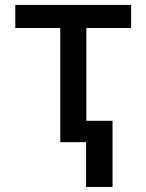

<svg xmlns="http://www.w3.org/2000/svg" viewBox="-20 -565 582 763"><path d="M40.8 -453.8V-545.5H501.1V-453.8H323.2V0H219.5V-453.8ZM427.2 -84.9V177.9H322.1V-84.9Z"/></svg>

Font: InterMG Medium
Style: Regular
Weight: 500
Designer: Rasmus Andersson
Foundry: rsms
Version: Version 3.019;December 26, 2023;FontCreator 15.0.0.2955 64-b